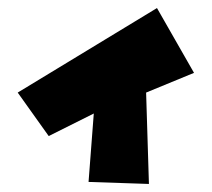

<svg xmlns="http://www.w3.org/2000/svg" viewBox="-20 -452 527 477"><path d="M24 -222 370 -432 462 -271 343 -222 350 5 200 0 213 -170 101 -114Z"/></svg>

Font: Super Mario
Style: Regular
Weight: 400
Version: Version 1.0